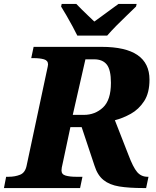

<svg xmlns="http://www.w3.org/2000/svg" viewBox="-44 -951 789 971"><path d="M-24 0 -13 -57H0Q32 -57 58 -67.5Q84 -78 91 -115L192 -589Q199 -620 199 -625Q199 -645 178.5 -651Q158 -657 127 -657H114L126 -714H470Q712 -714 712 -548Q712 -481 685 -439.5Q658 -398 617.5 -375.5Q577 -353 537 -343L605 -169Q629 -105 649.5 -81Q670 -57 702 -57H707L695 0H681Q608 0 559 -8Q510 -16 479.5 -40.5Q449 -65 434 -113L369 -308H312L275 -134Q270 -114 268.5 -104Q267 -94 267 -89Q267 -69 288 -63Q309 -57 340 -57H373L361 0ZM380 -370Q437 -370 477 -407.5Q517 -445 517 -532Q517 -598 496 -624.5Q475 -651 432 -651H388L324 -370ZM347 -771Q338 -790 323 -817.5Q308 -845 292.5 -872Q277 -899 265 -918L268 -931H342Q352 -920 368.5 -904Q385 -888 402.5 -871Q420 -854 433 -842Q450 -854 473 -871Q496 -888 518 -904Q540 -920 555 -931H647L644 -918Q625 -899 598 -873.5Q571 -848 544.5 -821Q518 -794 498 -771Z"/></svg>

Font: Noto Serif ExtraBold
Style: Italic
Weight: 800
Italic angle: -12°
Designer: Monotype Design Team
Foundry: Monotype Imaging Inc.
Version: Version 2.013